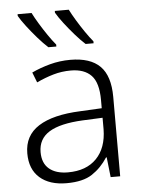

<svg xmlns="http://www.w3.org/2000/svg" viewBox="-54 -810 645 863"><g transform="rotate(-5 268.0 -378.0)"><path d="M276 -541Q366 -541 410 -497Q454 -453 454 -358V0H411L401 -90H398Q369 -45 327.5 -17.5Q286 10 212 10Q135 10 91 -28.5Q47 -67 47 -139Q47 -219 112 -260.5Q177 -302 301 -307L398 -312V-349Q398 -427 366.5 -460Q335 -493 274 -493Q233 -493 195 -482Q157 -471 119 -453L101 -499Q139 -517 183.5 -529Q228 -541 276 -541ZM308 -265Q206 -260 156.5 -229.5Q107 -199 107 -139Q107 -89 137.5 -63.5Q168 -38 222 -38Q305 -38 351 -85.5Q397 -133 398 -217V-269ZM289 -766Q300 -744 317 -716Q334 -688 352.5 -661Q371 -634 387 -615V-606H351Q329 -626 305 -653.5Q281 -681 259.5 -709Q238 -737 226 -758V-766ZM121 -766Q132 -744 149 -716Q166 -688 184.5 -661Q203 -634 219 -615V-606H183Q161 -626 137 -653.5Q113 -681 91.5 -709Q70 -737 58 -758V-766Z"/></g></svg>

Font: Noto Sans Light
Style: Regular
Weight: 300
Designer: Monotype Design Team
Foundry: Monotype Imaging Inc.
Version: Version 2.007